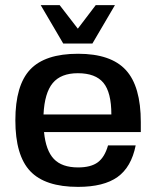

<svg xmlns="http://www.w3.org/2000/svg" viewBox="-20 -720 610 750"><path d="M530 -204H152Q159 -132 190.5 -99Q222 -66 285 -66Q335 -66 362 -86Q389 -106 402 -152H510Q493 -67 439 -28.5Q385 10 285 10Q156 10 98 -51.5Q40 -113 40 -250Q40 -387 98 -448.5Q156 -510 285 -510Q413 -510 471.5 -446.5Q530 -383 530 -243ZM284 -434Q218 -434 186 -395.5Q154 -357 150 -273H415Q415 -359 384 -396.5Q353 -434 284 -434ZM429 -700 341 -550H227L139 -700H213L284 -608L354 -700Z"/></svg>

Font: Fivo Sans Med
Style: Regular
Weight: 450
Designer: Alexander Slobzheninov
Foundry: Alexander Slobzheninov
Version: 1.0